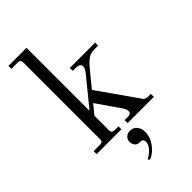

<svg xmlns="http://www.w3.org/2000/svg" viewBox="-288 -785 1096 1096"><g transform="rotate(-45 260.0 -237.0)"><path d="M210 85Q210 64 223.5 52Q237 40 257 40Q283 40 298.5 59Q314 78 314 106Q314 149 286.5 186Q259 223 222 238L212 227Q238 215 257.5 193.5Q277 172 277 152Q277 135 269 130Q263 126 245 126Q229 126 219.5 113Q210 100 210 85ZM28 0V-24H80Q102 -24 102 -46V-666Q102 -688 80 -688H28V-712H174V-203L310 -370Q328 -392 328 -406Q328 -432 294 -432H268V-456H472V-432H440Q413 -432 392 -418Q371 -404 344 -371L268 -278L424 -56Q431 -46 435.5 -39Q440 -32 448 -28Q456 -24 470 -24H490V0H278V-24H304Q331 -24 331 -44Q331 -59 317 -80L220 -220L174 -164V-46Q174 -24 196 -24H228V0Z"/></g></svg>

Font: Old Standard TT
Style: Regular
Weight: 400
Designer: Alexey Kryukov <alexios@thessalonica.org.ru>
Version: Version 2.2